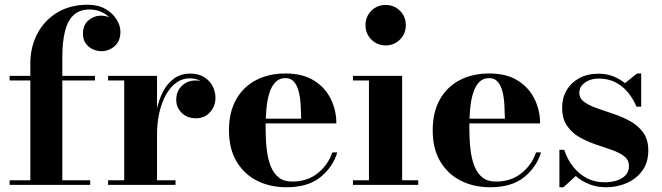

<svg xmlns="http://www.w3.org/2000/svg" viewBox="-20 -780 2791 810"><path d="M108 0V-511.5Q108 -582 137.8 -638.2Q167.5 -694.5 221.8 -727.2Q276 -760 350 -760Q394 -760 424.8 -742.2Q455.5 -724.5 471.8 -698.2Q488 -672 488 -646Q488 -606 463.2 -585Q438.5 -564 408 -564Q390.5 -564 372.5 -571.8Q354.5 -579.5 342.2 -596Q330 -612.5 330 -638.5Q330 -674.5 353.5 -694.2Q377 -714 405.5 -714Q425 -714 443.8 -706Q462.5 -698 474.8 -682.8Q487 -667.5 487 -646H468Q468 -671.5 453.2 -692.8Q438.5 -714 413.2 -727Q388 -740 357.5 -740Q316 -740 290.8 -716.5Q265.5 -693 254.2 -648.2Q243 -603.5 243 -540V0ZM20.5 0V-19.5H360.5V0ZM20.5 -440.5V-460H380.5V-440.5Z M631 -213.5Q631 -263.5 639.8 -309.5Q648.5 -355.5 666.8 -391.5Q685 -427.5 713.8 -448.5Q742.5 -469.5 782.5 -469.5Q817 -469.5 841 -454.8Q865 -440 877 -416.5Q889 -393 889 -367Q889 -332.5 866.2 -306.8Q843.5 -281 806.5 -281Q770 -281 746.8 -303.8Q723.5 -326.5 723.5 -358.5Q723.5 -394.5 746.8 -417.5Q770 -440.5 806 -440.5Q829.5 -440.5 848.2 -430.2Q867 -420 877.5 -403.2Q888 -386.5 888 -367H868.5Q868.5 -389 857.8 -407.8Q847 -426.5 827 -438Q807 -449.5 780.5 -449.5Q749 -449.5 723.8 -431.2Q698.5 -413 680.2 -380.2Q662 -347.5 652.2 -304.5Q642.5 -261.5 642.5 -213.5ZM642.5 -460V-19.5H720.5V0H436V-19.5H504V-440.5H436V-460Z M1188.5 10Q1119 10 1064.2 -17.8Q1009.5 -45.5 977.8 -99Q946 -152.5 946 -230Q946 -307.5 976.5 -361Q1007 -414.5 1060.5 -442.2Q1114 -470 1184 -470Q1257.5 -470 1305 -440Q1352.5 -410 1375.8 -362Q1399 -314 1399 -259.5H1013V-279.5H1250.5Q1250 -309 1248.2 -339.2Q1246.5 -369.5 1240 -394.8Q1233.5 -420 1220.2 -435.2Q1207 -450.5 1184 -450.5Q1159 -450.5 1142.5 -434Q1126 -417.5 1116.8 -388.2Q1107.5 -359 1104 -321Q1100.5 -283 1100.5 -240Q1100.5 -191.5 1105.2 -150.2Q1110 -109 1122.2 -78.5Q1134.5 -48 1156.2 -31Q1178 -14 1212.5 -14Q1276 -14 1319.8 -48.8Q1363.5 -83.5 1382 -137H1403Q1383.5 -74 1331 -32Q1278.5 10 1188.5 10Z M1607 -588.5Q1571 -588.5 1546.5 -613.2Q1522 -638 1522 -674Q1522 -710 1546.5 -734.5Q1571 -759 1607 -759Q1643 -759 1667.5 -734.5Q1692 -710 1692 -674Q1692 -638 1667.5 -613.2Q1643 -588.5 1607 -588.5ZM1676.5 -460V-19.5H1744.5V0H1469V-19.5H1536.5V-440.5H1469V-460Z M2048 10Q1978.5 10 1923.8 -17.8Q1869 -45.5 1837.2 -99Q1805.5 -152.5 1805.5 -230Q1805.5 -307.5 1836 -361Q1866.5 -414.5 1920 -442.2Q1973.5 -470 2043.5 -470Q2117 -470 2164.5 -440Q2212 -410 2235.2 -362Q2258.5 -314 2258.5 -259.5H1872.5V-279.5H2110Q2109.5 -309 2107.8 -339.2Q2106 -369.5 2099.5 -394.8Q2093 -420 2079.8 -435.2Q2066.5 -450.5 2043.5 -450.5Q2018.5 -450.5 2002 -434Q1985.5 -417.5 1976.2 -388.2Q1967 -359 1963.5 -321Q1960 -283 1960 -240Q1960 -191.5 1964.8 -150.2Q1969.5 -109 1981.8 -78.5Q1994 -48 2015.8 -31Q2037.5 -14 2072 -14Q2135.5 -14 2179.2 -48.8Q2223 -83.5 2241.5 -137H2262.5Q2243 -74 2190.5 -32Q2138 10 2048 10Z M2340 10V-148H2360Q2374.5 -105.5 2399.5 -74.8Q2424.5 -44 2457.5 -27.5Q2490.5 -11 2530.5 -11Q2559.5 -11 2583 -18.8Q2606.5 -26.5 2620 -41.8Q2633.5 -57 2633.5 -79Q2633.5 -105 2613.2 -120.8Q2593 -136.5 2560.8 -147.5Q2528.5 -158.5 2492.8 -170.8Q2457 -183 2424.8 -201.2Q2392.5 -219.5 2372 -249.5Q2351.5 -279.5 2351.5 -327Q2351.5 -366.5 2370.2 -398.8Q2389 -431 2423.2 -450Q2457.5 -469 2505 -469Q2539 -469 2567 -458Q2595 -447 2616.5 -429L2667.5 -470H2685V-330H2665Q2652.5 -361 2631 -388Q2609.5 -415 2578.5 -431.8Q2547.5 -448.5 2505.5 -448.5Q2483 -448.5 2464.8 -441Q2446.5 -433.5 2435.2 -420Q2424 -406.5 2424 -389Q2424 -364.5 2445.2 -349.5Q2466.5 -334.5 2499.5 -323Q2532.5 -311.5 2569.8 -299Q2607 -286.5 2640 -268Q2673 -249.5 2694 -220.2Q2715 -191 2715 -145.5Q2715 -93.5 2689.2 -59Q2663.5 -24.5 2623 -7.2Q2582.5 10 2537 10Q2499 10 2466.8 -2.5Q2434.5 -15 2409 -37.5L2357 10Z"/></svg>

Font: Bodoni Moda 11pt
Style: Bold
Weight: 700
Designer: Owen Earl
Foundry: indestructible type
Version: Version 2.004